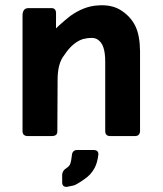

<svg xmlns="http://www.w3.org/2000/svg" viewBox="-20 -527 626 739"><path d="M66.7 -22.7V-216Q68.3 -267.7 100.3 -308Q164 -397.3 250.7 -465.7Q303 -502.7 354.7 -506Q410.7 -510.7 447.5 -486.2Q484.3 -461.7 501.3 -426Q518.3 -390.3 519 -331V-22.7Q518.3 -3.3 499.3 -3.3H404.3Q385 -3.3 385 -22.7V-290.3Q385 -323 378 -344.3Q371 -365.7 354.3 -375.8Q337.7 -386 299.3 -376.7Q259.3 -363.7 227.3 -314.7Q201.7 -283.3 201.7 -220L200.7 -22.7Q201.7 -4 180.7 -3.3H87.3Q66.7 -3.3 66.7 -22.7ZM194.3 -59.7H66.7V-467.7Q67.3 -495.7 89.3 -495.7H178.7Q195.7 -495.7 195.7 -475.3ZM219.3 147.7Q219.3 129.3 237.7 118.7Q247.7 111.7 250.8 102.7Q254 93.7 256.7 70.7Q258.3 50.3 278 50.3H339.7Q358.7 50.3 358.7 66.7Q355 99.7 344.3 119Q329.7 147.3 301 165.3Q273.7 184.3 263 187Q245 191 237 192.3Q219.3 192.7 219.3 174.7Z"/></svg>

Font: Vivano Light
Style: Regular
Weight: 300
Designer: Joe Prince, Josias Burgherr
Version: Version 2.064;September 19, 2022;FontCreator 14.0.0.2877 64-